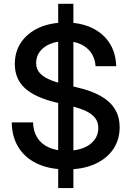

<svg xmlns="http://www.w3.org/2000/svg" viewBox="-20 -854 671 981"><path d="M277.3 106.9V-834.5H355V106.9ZM319.8 11.7Q233.9 11.7 171.4 -17.3Q108.9 -46.4 75 -100.1Q41 -153.8 40 -228.5H148.9Q149.9 -182.6 170.9 -149.9Q191.9 -117.2 230.2 -100.3Q268.6 -83.5 319.8 -83.5Q368.7 -83.5 405 -97.7Q441.4 -111.8 461.9 -138.2Q482.4 -164.6 482.4 -199.7Q482.4 -228.5 467.5 -249.3Q452.6 -270 422.1 -285.2Q391.6 -300.3 343.3 -312L262.2 -331.5Q156.7 -357.4 106.2 -404.5Q55.7 -451.7 55.7 -526.9Q55.7 -590.8 88.4 -638.4Q121.1 -686 179.4 -712.4Q237.8 -738.8 314.9 -738.8Q392.6 -738.8 450 -711.4Q507.3 -684.1 539.6 -634Q571.8 -584 573.7 -515.6H468.3Q463.9 -575.7 422.1 -609.6Q380.4 -643.6 313 -643.6Q269.5 -643.6 235.8 -629.4Q202.1 -615.2 183.3 -590.1Q164.6 -564.9 164.6 -532.7Q164.6 -504.4 180.2 -484.6Q195.8 -464.8 226.3 -450.4Q256.8 -436 302.2 -425.3L378.4 -406.2Q428.7 -394.5 468.3 -376.7Q507.8 -358.9 535.2 -334.5Q562.5 -310.1 576.9 -277.8Q591.3 -245.6 591.3 -204.1Q591.3 -139.6 558.1 -91.1Q524.9 -42.5 463.9 -15.4Q402.8 11.7 319.8 11.7Z"/></svg>

Font: Inter 28pt Medium
Style: Regular
Weight: 500
Designer: Rasmus Andersson
Foundry: rsms
Version: Version 4.001;git-66647c0bb